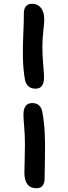

<svg xmlns="http://www.w3.org/2000/svg" viewBox="-20 -834 359 1015"><path d="M168 -365.2Q122.1 -365.2 111.8 -413.1Q102.1 -470.7 101.1 -530.8Q100.1 -590.8 103.3 -657.5Q106.4 -724.1 106 -757.8Q104.5 -814 149.9 -814Q178.7 -814 196.3 -792.5Q213.9 -771 213.9 -731Q213.9 -714.4 209 -669.9Q204.1 -625.5 204.1 -585.9Q204.1 -539.1 208.5 -491.5Q212.9 -443.8 212.9 -425.8Q212.9 -365.2 168 -365.2ZM172.9 161.1Q108.9 161.1 108.9 78.1Q108.9 61 110.4 15.9Q111.8 -29.3 111.8 -69.8Q111.8 -116.2 107.9 -162.8Q104 -209.5 104 -227.1Q104 -289.1 149.9 -289.1Q195.3 -289.1 204.1 -241.2Q213.9 -184.6 216.6 -127.4Q219.2 -70.3 217.5 7.1Q215.8 84.5 215.8 106.9Q216.8 130.9 206.3 146Q195.8 161.1 172.9 161.1Z"/></svg>

Font: Shantell Sans Irregular
Style: Regular
Weight: 500
Designer: Stephen Nixon, Anya Danilova, Shantell Martin
Foundry: Arrow Type
Version: Version 1.006;[9816181b4]